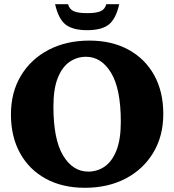

<svg xmlns="http://www.w3.org/2000/svg" viewBox="-20 -878 828 913"><path d="M405 -685Q511.5 -685 590.5 -642Q669.5 -599 713 -520.8Q756.5 -442.5 756.5 -336Q756.5 -231.5 709 -152.2Q661.5 -73 577.5 -29Q493.5 15 383.5 15Q277 15 198 -28Q119 -71 75.5 -149.5Q32 -228 32 -334Q32 -439 79.5 -518Q127 -597 211.2 -641Q295.5 -685 405 -685ZM399.5 -62Q443 -62 478 -86.2Q513 -110.5 533.8 -162.8Q554.5 -215 554.5 -298.5Q554.5 -455.5 508.2 -531.8Q462 -608 389 -608Q346 -608 310.8 -583.8Q275.5 -559.5 254.8 -507.5Q234 -455.5 234 -371.5Q234 -214.5 280.2 -138.2Q326.5 -62 399.5 -62ZM394.5 -815.5Q437 -815.5 458 -824.5Q479 -833.5 485.5 -858H547Q531 -787.5 497 -761Q463 -734.5 394.5 -734.5Q326.5 -734.5 292.2 -761Q258 -787.5 242 -858H303.5Q310.5 -833.5 331.2 -824.5Q352 -815.5 394.5 -815.5Z"/></svg>

Font: Newsreader 16pt ExtraBold
Style: Regular
Weight: 800
Designer: Hugues Gentile
Foundry: Production Type
Version: Version 1.003; ttfautohint (v1.8.3)